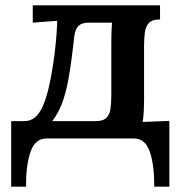

<svg xmlns="http://www.w3.org/2000/svg" viewBox="-20 -520 682 721"><path d="M22 181V-65H70Q93 -65 110 -78Q127 -91 141 -122Q156 -156 167 -209Q178 -262 185.5 -323Q193 -384 195 -442L103 -435V-500H581V-447Q552 -447 539.5 -434Q527 -421 524 -398.5Q521 -376 521 -347V-143Q521 -126 520 -104.5Q519 -83 516 -62L616 -66V181H559Q560 102 543 51Q526 0 483 0H155Q112 0 94.5 50.5Q77 101 78 181ZM176 -65H338Q367 -65 379.5 -77.5Q392 -90 395 -112.5Q398 -135 398 -165V-358Q398 -374 398.5 -395Q399 -416 401 -435H314Q288 -435 275.5 -423.5Q263 -412 259 -385Q249 -291 238 -228.5Q227 -166 211 -127Q204 -110 195.5 -94.5Q187 -79 176 -65Z"/></svg>

Font: Lora SemiBold
Style: Regular
Weight: 600
Designer: Olga Karpushina, Alexei Vanyashin (Cyrillic)
Foundry: Cyreal
Version: Version 3.011; ttfautohint (v1.8.4.7-5d5b)